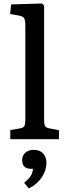

<svg xmlns="http://www.w3.org/2000/svg" viewBox="-20 -786 377 1084"><path d="M38.1 0V-51.8L91.8 -61Q112.3 -64.5 117.7 -74.5Q123 -84.5 123 -109.9V-641.1Q123 -673.3 115.7 -684.1Q108.4 -694.8 81.1 -699.2L37.1 -707L43 -761.2L217.8 -766.1L229 -754.9V-106.9Q229 -83.5 234.6 -74Q240.2 -64.5 259.8 -61L313 -50.8V0ZM143.1 277.8 116.2 246.1Q143.6 224.1 154.3 205.8Q165 187.5 166 167H155.8Q129.4 167 117.2 154.1Q105 141.1 105 119.1Q105 91.8 123 75.9Q141.1 60.1 170.9 60.1Q205.6 60.1 223.9 80.8Q242.2 101.6 242.2 133.8Q242.2 174.3 216.6 214.1Q190.9 253.9 143.1 277.8Z"/></svg>

Font: Literata Book Medium
Style: Regular
Weight: 500
Designer: Latin by Veronika Burian and Jose Scaglione. Greek by Irene Vlachou. Cyrillic by Vera Evstafieva
Foundry: TypeTogether
Version: Version 2.003;PS 002.003;hotconv 1.0.88;makeotf.lib2.5.64775